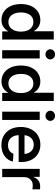

<svg xmlns="http://www.w3.org/2000/svg" viewBox="936 -1722 797 2709"><g transform="rotate(90 1334.5 -367.5)"><path d="M262.2 10.3Q195.8 10.3 145 -23.4Q94.2 -57.1 65.7 -118.7Q37.1 -180.2 37.1 -264.2Q37.1 -348.1 65.9 -409.7Q94.7 -471.2 145.5 -504.6Q196.3 -538.1 261.7 -538.1Q302.7 -538.1 332.5 -525.6Q362.3 -513.2 383.3 -492.9Q404.3 -472.7 417.5 -448.7H420.9V-727.5H537.6V0H423.3V-81.1H418.9Q405.3 -56.6 383.8 -35.9Q362.3 -15.1 332.3 -2.4Q302.2 10.3 262.2 10.3ZM289.6 -87.9Q332 -87.9 362.5 -109.9Q393.1 -131.8 409.4 -171.6Q425.8 -211.4 425.8 -264.6Q425.8 -317.9 409.4 -357.2Q393.1 -396.5 362.5 -418.2Q332 -439.9 289.6 -439.9Q248 -439.9 218 -418.5Q188 -397 171.9 -357.7Q155.8 -318.4 155.8 -264.6Q155.8 -210.4 171.9 -170.9Q188 -131.3 218 -109.6Q248 -87.9 289.6 -87.9Z M688.5 0V-529.3H805.2V0ZM747.1 -610.8Q717.3 -610.8 696.3 -630.6Q675.3 -650.4 675.3 -678.2Q675.3 -706.1 696.3 -725.8Q717.3 -745.6 747.1 -745.6Q776.4 -745.6 797.4 -725.8Q818.4 -706.1 818.4 -678.2Q818.4 -650.4 797.4 -630.6Q776.4 -610.8 747.1 -610.8Z M1129.4 10.3Q1063 10.3 1012.2 -23.4Q961.4 -57.1 932.9 -118.7Q904.3 -180.2 904.3 -264.2Q904.3 -348.1 933.1 -409.7Q961.9 -471.2 1012.7 -504.6Q1063.5 -538.1 1128.9 -538.1Q1169.9 -538.1 1199.7 -525.6Q1229.5 -513.2 1250.5 -492.9Q1271.5 -472.7 1284.7 -448.7H1288.1V-727.5H1404.8V0H1290.5V-81.1H1286.1Q1272.5 -56.6 1251 -35.9Q1229.5 -15.1 1199.5 -2.4Q1169.4 10.3 1129.4 10.3ZM1156.7 -87.9Q1199.2 -87.9 1229.7 -109.9Q1260.3 -131.8 1276.6 -171.6Q1293 -211.4 1293 -264.6Q1293 -317.9 1276.6 -357.2Q1260.3 -396.5 1229.7 -418.2Q1199.2 -439.9 1156.7 -439.9Q1115.2 -439.9 1085.2 -418.5Q1055.2 -397 1039.1 -357.7Q1022.9 -318.4 1022.9 -264.6Q1022.9 -210.4 1039.1 -170.9Q1055.2 -131.3 1085.2 -109.6Q1115.2 -87.9 1156.7 -87.9Z M1555.7 0V-529.3H1672.4V0ZM1614.3 -610.8Q1584.5 -610.8 1563.5 -630.6Q1542.5 -650.4 1542.5 -678.2Q1542.5 -706.1 1563.5 -725.8Q1584.5 -745.6 1614.3 -745.6Q1643.6 -745.6 1664.6 -725.8Q1685.5 -706.1 1685.5 -678.2Q1685.5 -650.4 1664.6 -630.6Q1643.6 -610.8 1614.3 -610.8Z M2027.3 11.2Q1948.2 11.2 1890.9 -23.2Q1833.5 -57.6 1802.5 -119.6Q1771.5 -181.6 1771.5 -262.7Q1771.5 -343.8 1803 -406Q1834.5 -468.3 1890.4 -503.4Q1946.3 -538.6 2020 -538.6Q2072.3 -538.6 2117.2 -520.8Q2162.1 -502.9 2195.6 -468.3Q2229 -433.6 2247.6 -383.1Q2266.1 -332.5 2266.1 -267.1V-232.4H1824.7V-314.9H2207L2153.8 -291Q2153.8 -337.4 2138.2 -371.8Q2122.6 -406.2 2093 -425.5Q2063.5 -444.8 2021.5 -444.8Q1979.5 -444.8 1949.5 -425.5Q1919.4 -406.2 1903.1 -372.6Q1886.7 -338.9 1886.7 -295.4V-242.2Q1886.7 -192.9 1904.1 -157Q1921.4 -121.1 1953.1 -101.6Q1984.9 -82 2028.8 -82Q2059.6 -82 2083.7 -91.1Q2107.9 -100.1 2124.5 -117.2Q2141.1 -134.3 2149.4 -158.2L2259.3 -150.9Q2249 -102.5 2216.8 -65.9Q2184.6 -29.3 2136 -9Q2087.4 11.2 2027.3 11.2Z M2362.8 0V-529.3H2475.6V-442.4H2479Q2493.7 -486.8 2527.1 -511.2Q2560.5 -535.6 2609.4 -535.6Q2620.6 -535.6 2632.1 -534.9Q2643.6 -534.2 2651.4 -533.2V-425.8Q2644.5 -427.7 2627.9 -429.4Q2611.3 -431.2 2593.8 -431.2Q2561.5 -431.2 2535.6 -416.7Q2509.8 -402.3 2494.6 -375.2Q2479.5 -348.1 2479.5 -309.6V0Z"/></g></svg>

Font: Inter Cardless Tabular Medium
Style: Regular
Weight: 500
Designer: Rasmus Andersson
Foundry: rsms
Version: Version 4.000;git-4fc901f